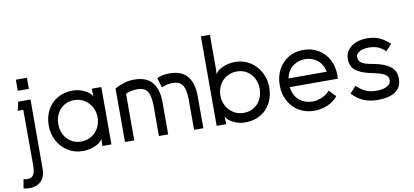

<svg xmlns="http://www.w3.org/2000/svg" viewBox="-89 -1025 3342 1549"><g transform="rotate(-10 1582.0 -250.0)"><path d="M176 -648V-557H85V-648ZM40 233Q23 233 -6 227L7 153Q28 158 39 158Q75 158 89 132Q103 106 103 60L102 -398H57L73 -470H174L173 101Q173 141 158 170.5Q143 200 113 216.5Q83 233 40 233Z M682 -235Q682 -281 661 -319.5Q640 -358 603 -381Q566 -404 518 -404Q472 -404 436 -381.5Q400 -359 380 -320.5Q360 -282 360 -235Q360 -188 380 -149Q400 -110 436 -87.5Q472 -65 518 -65Q566 -65 603.5 -88Q641 -111 661.5 -150Q682 -189 682 -235ZM678 -406 676 -458V-470H754V0H680V-8L682 -60Q668 -28 619.5 -7.5Q571 13 520 13Q451 13 397 -21Q343 -55 312.5 -112Q282 -169 282 -235Q282 -308 312 -364Q342 -420 396 -451Q450 -482 520 -482Q572 -482 617.5 -459.5Q663 -437 678 -406Z M865 0V-439Q910 -462 946 -472.5Q982 -483 1025 -483Q1126 -483 1172 -426Q1218 -369 1219 -271Q1220 -136 1219 0H1143Q1144 -125 1143 -250Q1142 -334 1117.5 -368Q1093 -402 1038 -402Q1009 -402 981.5 -396Q954 -390 941 -380V0ZM1313 -483Q1414 -483 1460 -426Q1506 -369 1507 -271Q1508 -136 1507 0H1431Q1432 -125 1431 -250Q1430 -334 1405.5 -368Q1381 -402 1326 -402Q1281 -402 1244 -386Q1240 -384 1235 -382L1211 -462Q1250 -483 1313 -483Z M1688 -234Q1688 -188 1709 -149.5Q1730 -111 1767 -88Q1804 -65 1852 -65Q1898 -65 1934 -87.5Q1970 -110 1990 -148.5Q2010 -187 2010 -234Q2010 -281 1990 -320Q1970 -359 1934 -381.5Q1898 -404 1852 -404Q1804 -404 1766.5 -381Q1729 -358 1708.5 -319Q1688 -280 1688 -234ZM1692 -63 1694 -11V0H1616V-733H1690V-461L1688 -409Q1702 -441 1750.5 -461.5Q1799 -482 1850 -482Q1919 -482 1973 -448Q2027 -414 2057.5 -357Q2088 -300 2088 -234Q2088 -161 2058 -105Q2028 -49 1974 -18Q1920 13 1850 13Q1798 13 1752.5 -9.5Q1707 -32 1692 -63Z M2415 17Q2345 17 2290.5 -15Q2236 -47 2205 -104Q2174 -161 2174 -233Q2174 -306 2204.5 -362.5Q2235 -419 2288.5 -450.5Q2342 -482 2410 -482Q2478 -482 2531.5 -450.5Q2585 -419 2615.5 -362.5Q2646 -306 2646 -233Q2646 -214 2645 -205H2251Q2256 -160 2278 -127Q2300 -94 2335.5 -76.5Q2371 -59 2415 -59Q2453 -59 2493 -77Q2533 -95 2555 -123L2608 -68Q2576 -28 2524.5 -5.5Q2473 17 2415 17ZM2410 -406Q2371 -406 2337.5 -390Q2304 -374 2282 -344Q2260 -314 2254 -276H2566Q2560 -314 2538 -344Q2516 -374 2482.5 -390Q2449 -406 2410 -406Z M2725 -69 2775 -123Q2810 -89 2847.5 -72Q2885 -55 2936 -55Q2987 -55 3021 -72Q3055 -89 3055 -121Q3055 -152 3028 -168.5Q3001 -185 2950 -196L2912 -204Q2830 -222 2791 -254Q2752 -286 2752 -350Q2752 -390 2775.5 -420.5Q2799 -451 2840 -468Q2881 -485 2932 -485Q2985 -485 3027.5 -468Q3070 -451 3118 -407L3068 -355Q3038 -385 3006 -397Q2974 -409 2933 -409Q2889 -409 2858.5 -392.5Q2828 -376 2828 -352Q2828 -319 2851 -302.5Q2874 -286 2922 -277L2959 -270Q3040 -254 3085 -219.5Q3130 -185 3130 -122Q3130 -48 3077.5 -14Q3025 20 2935 20Q2868 20 2818 -1Q2768 -22 2725 -69Z"/></g></svg>

Font: Kreadon
Style: Regular
Weight: 400
Designer: kohakuno
Foundry: StudioGnu
Version: Version 1.000;Glyphs 3.1.2 (3151)